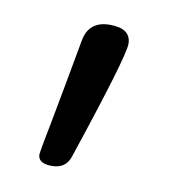

<svg xmlns="http://www.w3.org/2000/svg" viewBox="-46 -124 323 367"><g transform="rotate(10 115.5 59.5)"><path d="M112 178Q104 202 77 202Q50 202 50 184Q50 183 50.5 180.5Q51 178 52 171Q53 164 55 154.5Q57 145 60.5 126.5Q64 108 68 86.5Q72 65 78.5 30Q85 -5 92 -44Q99 -83 140 -83Q181 -83 181 -53Q181 -28 112 178Z"/></g></svg>

Font: Kite One
Style: Regular
Weight: 400
Designer: Eduardo Rodriguez Tunni
Foundry: Eduardo Rodriguez Tunni
Version: Version 1.001